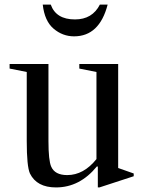

<svg xmlns="http://www.w3.org/2000/svg" viewBox="-20 -810 638 840"><path d="M402 -495 327 -510V-530H497V-75L565 -51V-39L415 10H408V-81L404 -82Q329 10 225 10Q141 10 111 -51Q97 -82 97 -193V-495L22 -510V-530H192V-193Q192 -108 204 -81Q220 -44 274 -44Q346 -44 402 -114ZM167 -790H202Q225 -725 308 -725Q384 -725 417 -790H451Q415 -651 304 -651Q254 -651 214.5 -684.5Q175 -718 167 -790Z"/></svg>

Font: Libre Caslon Text
Style: Regular
Weight: 400
Designer: Pablo Impallari, Rodrigo Fuenzalida
Foundry: Pablo Impallari, Rodrigo Fuenzalida
Version: Version 1.002